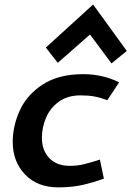

<svg xmlns="http://www.w3.org/2000/svg" viewBox="-20 -815 580 848"><path d="M36.2 0ZM453.8 -372.5 506.2 -451.2Q433.8 -487.5 347.5 -487.5Q238.8 -487.5 168.8 -441.9Q98.8 -396.2 67.5 -327.5Q36.2 -258.8 36.2 -188.8Q36.2 -101.2 90.6 -44.4Q145 12.5 237.5 12.5Q297.5 12.5 344.4 1.9Q391.2 -8.8 438.8 -26.2L421.2 -110Q377.5 -96.2 349.4 -89.4Q321.2 -82.5 288.8 -82.5Q230 -82.5 197.5 -116.9Q165 -151.2 165 -207.5Q165 -250 182.5 -293.1Q200 -336.2 238.8 -365Q277.5 -393.8 336.2 -393.8Q371.2 -393.8 397.5 -388.8Q423.8 -383.8 453.8 -372.5ZM472.5 -535 540 -590 391.2 -795 182.5 -605 235 -537.5 377.5 -662.5Z"/></svg>

Font: Cambay
Style: Bold Italic
Weight: 700
Italic angle: -11°
Designer: Pooja Saxena
Foundry: Pooja Saxena
Version: Version 1.006;PS 001.006;hotconv 1.0.70;makeotf.lib2.5.58329